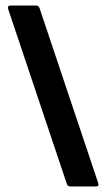

<svg xmlns="http://www.w3.org/2000/svg" viewBox="-20 -675 385 695"><path d="M235 0Q225 0 222 -9L10 -641Q5 -655 19 -655H110Q120 -655 123 -646L335 -14Q340 0 327 0Z"/></svg>

Font: Sofia Sans Condensed ExtraBold
Style: Regular
Weight: 800
Designer: Botio Nikoltchev, Ani Petrova
Foundry: lettersoup
Version: Version 4.101